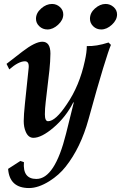

<svg xmlns="http://www.w3.org/2000/svg" viewBox="-20 -680 612 971"><path d="M541 -453Q530 -428 501.5 -335Q473 -242 428 -78Q408 -5 379 55Q350 115 312 163Q279 205 230 236Q174 271 127 271Q28 271 21 174L83 134L101 140Q94 225 164 225Q257 225 314 -4L353 -161L351 -163Q314 -89 251 -35Q190 17 149 17Q123 17 110 -14Q100 -37 100 -68Q100 -98 106 -155L125 -337Q128 -370 106 -370Q74 -370 27 -329L13 -357L93 -419Q158 -469 194 -469Q235 -469 235 -409Q235 -389 233.5 -368.5Q232 -348 230 -326L211 -163Q209 -146 208 -131Q207 -116 207 -102Q207 -67 223 -67Q261 -67 318 -153Q382 -246 409 -372Q419 -416 419 -447Q467 -445 529 -465ZM492 -531Q468 -531 451.5 -547Q435 -563 435 -585Q435 -615 460 -637Q486 -660 514 -660Q537 -660 554.5 -644.5Q572 -629 572 -607Q572 -579 546 -555Q520 -531 492 -531ZM220 -531Q196 -531 179 -547Q162 -563 162 -585Q162 -614 188 -637Q214 -660 243 -660Q266 -660 283 -644.5Q300 -629 300 -607Q300 -579 274 -555Q248 -531 220 -531Z"/></svg>

Font: GFS Didot
Style: Bold Italic
Weight: 700
Italic angle: -12°
Designer: Designed by Takis Katsoulidis and George D. Matthiopoulos.
Foundry: Designed by Takis Katsoulidis and George D. Matthiopoulos.
Version: Version 1.0